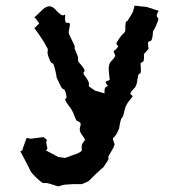

<svg xmlns="http://www.w3.org/2000/svg" viewBox="-20 -442 640 686"><path d="M176.8 -409.2C164.1 -422.9 149.4 -422.9 133.8 -409.2C119.1 -394.5 108.4 -384.8 102.5 -379.9L107.4 -376L120.1 -358.4L104.5 -342.8C102.5 -341.8 102.5 -339.8 106.4 -336.9C127 -308.6 136.7 -292 138.7 -289.1C139.6 -287.1 142.6 -281.2 148.4 -271.5C150.4 -268.6 151.4 -264.6 150.4 -258.8C148.4 -252.9 151.4 -243.2 157.2 -228.5C160.2 -220.7 164.1 -215.8 167 -215.8C170.9 -216.8 173.8 -207 178.7 -185.5C181.6 -171.9 182.6 -165 182.6 -164.1C182.6 -163.1 187.5 -155.3 195.3 -137.7C199.2 -128.9 203.1 -124 207 -123C210.9 -123 213.9 -116.2 216.8 -101.6C218.8 -94.7 217.8 -90.8 213.9 -88.9C210.9 -86.9 214.8 -79.1 225.6 -64.5C231.4 -57.6 236.3 -49.8 240.2 -42C243.2 -34.2 247.1 -24.4 252.9 -11.7C258.8 -8.8 262.7 -6.8 265.6 -4.9C268.6 -2.9 269.5 2.9 265.6 14.6C263.7 21.5 265.6 29.3 271.5 38.1C277.3 45.9 280.3 50.8 282.2 53.7C285.2 56.6 283.2 59.6 278.3 65.4C272.5 71.3 270.5 81.1 272.5 93.8C272.5 97.7 266.6 102.5 253.9 107.4C241.2 112.3 227.5 117.2 212.9 122.1C197.3 120.1 189.5 119.1 188.5 119.1L144.5 95.7C148.4 90.8 150.4 87.9 149.4 86.9C148.4 85.9 147.5 80.1 145.5 69.3C144.5 65.4 145.5 62.5 147.5 60.5C149.4 58.6 144.5 54.7 135.7 47.9L88.9 53.7L75.2 50.8C64.5 79.1 59.6 93.8 59.6 94.7C59.6 95.7 57.6 96.7 52.7 98.6C68.4 128.9 78.1 146.5 81.1 152.3L88.9 168.9C93.8 176.8 101.6 185.5 110.4 193.4C119.1 201.2 124 206.1 127 208C130.9 210.9 135.7 212.9 142.6 211.9C148.4 210.9 162.1 215.8 183.6 222.7C184.6 223.6 185.5 223.6 188.5 223.6C191.4 222.7 195.3 222.7 199.2 220.7C206.1 217.8 219.7 216.8 241.2 215.8H272.5C273.4 215.8 280.3 212.9 294.9 206.1C296.9 205.1 302.7 199.2 311.5 190.4C319.3 182.6 326.2 175.8 332 170.9C340.8 163.1 344.7 158.2 346.7 158.2C347.7 158.2 353.5 150.4 363.3 134.8C367.2 127.9 369.1 124 367.2 122.1C365.2 119.1 370.1 111.3 378.9 96.7C386.7 84 390.6 75.2 388.7 71.3C387.7 67.4 385.7 61.5 383.8 56.6C382.8 52.7 383.8 50.8 387.7 47.9C391.6 44.9 396.5 37.1 402.3 24.4C404.3 20.5 405.3 17.6 406.2 13.7C406.2 9.8 408.2 2 411.1 -11.7C413.1 -18.6 415 -21.5 417 -22.5C418.9 -23.4 421.9 -33.2 426.8 -54.7C428.7 -61.5 432.6 -70.3 439.5 -79.1C445.3 -86.9 449.2 -91.8 451.2 -93.8C455.1 -97.7 454.1 -100.6 448.2 -103.5C443.4 -107.4 447.3 -114.3 459 -126C464.8 -130.9 467.8 -138.7 469.7 -149.4C471.7 -160.2 471.7 -165 472.7 -167C473.6 -173.8 475.6 -178.7 479.5 -178.7C483.4 -177.7 484.4 -189.5 482.4 -211.9C481.4 -216.8 483.4 -218.8 488.3 -219.7C493.2 -220.7 496.1 -230.5 494.1 -249C505.9 -260.7 511.7 -267.6 510.7 -269.5C509.8 -271.5 509.8 -276.4 508.8 -287.1C508.8 -292 510.7 -293.9 515.6 -294.9C521.5 -294.9 525.4 -304.7 526.4 -326.2C526.4 -330.1 528.3 -334 532.2 -338.9C535.2 -344.7 540 -354.5 544.9 -369.1C546.9 -373 545.9 -377 542 -380.9C538.1 -384.8 540 -392.6 546.9 -403.3C519.5 -412.1 505.9 -417 504.9 -417C503.9 -417 489.3 -418.9 460.9 -421.9L455.1 -400.4C455.1 -399.4 451.2 -392.6 443.4 -379.9C437.5 -370.1 434.6 -365.2 431.6 -365.2C428.7 -365.2 427.7 -354.5 427.7 -334C427.7 -329.1 424.8 -325.2 419.9 -321.3C415 -317.4 407.2 -307.6 396.5 -289.1C394.5 -286.1 396.5 -283.2 400.4 -279.3C404.3 -276.4 399.4 -269.5 385.7 -258.8C388.7 -251 390.6 -246.1 391.6 -244.1C393.6 -242.2 387.7 -234.4 376 -221.7C369.1 -213.9 367.2 -201.2 369.1 -185.5C371.1 -168.9 371.1 -159.2 372.1 -156.2C371.1 -156.2 367.2 -154.3 361.3 -152.3C355.5 -150.4 356.4 -145.5 365.2 -135.7C366.2 -134.8 364.3 -133.8 359.4 -131.8C354.5 -129.9 352.5 -122.1 353.5 -108.4L319.3 -118.2C319.3 -119.1 312.5 -123 299.8 -131.8C296.9 -133.8 296.9 -136.7 297.9 -141.6C298.8 -146.5 293.9 -157.2 283.2 -170.9C277.3 -177.7 276.4 -182.6 281.2 -186.5C285.2 -190.4 278.3 -201.2 261.7 -219.7C258.8 -222.7 258.8 -226.6 258.8 -232.4C259.8 -237.3 255.9 -247.1 249 -262.7C246.1 -268.6 245.1 -272.5 247.1 -273.4C249 -274.4 244.1 -284.2 234.4 -303.7C228.5 -315.4 224.6 -323.2 225.6 -329.1C226.6 -334 227.5 -340.8 229.5 -350.6C231.4 -358.4 227.5 -361.3 220.7 -360.4C213.9 -359.4 210.9 -367.2 212.9 -382.8C213.9 -389.6 211.9 -390.6 207 -387.7C202.1 -384.8 191.4 -392.6 176.8 -409.2Z"/></svg>

Font: Hermetico
Style: Regular
Weight: 400
Version: Version 1.0